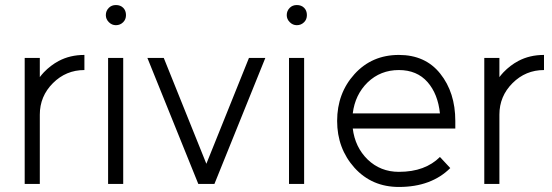

<svg xmlns="http://www.w3.org/2000/svg" viewBox="-20 -730 2191 762"><path d="M78 -500V0H138V-275Q138 -348 190 -400Q242 -452 315 -452V-512Q258 -512 213 -488Q181 -471 154 -443Q150 -439 146 -434Q142 -429 138 -424V-500Z M409 0H469V-500H409ZM480 -670Q480 -688 469 -699Q458 -710 440 -710Q423 -710 412 -699Q400 -687 400 -670Q400 -654 412 -642Q424 -630 440 -630Q457 -630 469 -642Q480 -653 480 -670Z M565 -500 767 0H831L1033 -500H968L799 -80L630 -500Z M1127 0H1187V-500H1127ZM1198 -670Q1198 -688 1187 -699Q1176 -710 1158 -710Q1141 -710 1130 -699Q1118 -687 1118 -670Q1118 -654 1130 -642Q1142 -630 1158 -630Q1175 -630 1187 -642Q1198 -653 1198 -670Z M1787 -220V-250Q1787 -363 1727 -438Q1668 -512 1563 -512Q1456 -512 1387 -436Q1318 -360 1318 -250Q1318 -141 1387 -64Q1456 12 1563 12Q1628 12 1679 -7Q1730 -26 1767 -63L1726 -107Q1697 -78 1656.5 -63Q1616 -48 1563 -48Q1490 -48 1439 -97Q1389 -146 1380 -220ZM1563 -452Q1635 -452 1677 -404Q1718 -357 1726 -280H1380Q1389 -354 1439 -403Q1490 -452 1563 -452Z M1902 -500V0H1962V-275Q1962 -348 2014 -400Q2066 -452 2139 -452V-512Q2082 -512 2037 -488Q2005 -471 1978 -443Q1974 -439 1970 -434Q1966 -429 1962 -424V-500Z"/></svg>

Font: Unageo Variable
Style: Regular
Weight: 300
Designer: Richard Sepsi
Foundry: Richard Sepsi
Version: Version 2.200